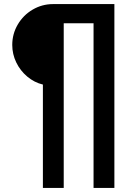

<svg xmlns="http://www.w3.org/2000/svg" viewBox="-20 -720 670 940"><path d="M40 -500Q40 -554 67 -600Q94 -646 140 -673Q186 -700 240 -700H540V200H438V-606H292V200H190V-306Q148 -316 113.5 -345Q79 -374 59.5 -414.5Q40 -455 40 -500Z"/></svg>

Font: .
Style: 
Weight: 500
Designer: A.Korolkova, Vitaly Kuzmin
Foundry: ParaType Ltd
Version: Version 1.000; Glyphs 3.2, build 3192.0